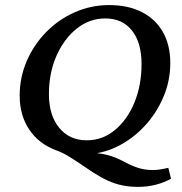

<svg xmlns="http://www.w3.org/2000/svg" viewBox="-20 -602 716 757"><path d="M525.4 134.8Q491.2 134.8 462.4 128.9Q433.6 123 405.8 110.4Q377.9 97.7 345.7 77.1Q324.2 62.5 300.3 46.4Q276.4 30.3 251 14.6Q225.6 -1 200.2 -9.8Q132.8 -35.2 95.2 -91.3Q57.6 -147.5 57.6 -224.6Q57.6 -296.9 85.4 -361.3Q113.3 -425.8 162.1 -475.6Q210.9 -525.4 274.9 -553.7Q338.9 -582 410.2 -582Q485.4 -582 539.6 -554.2Q593.8 -526.4 622.6 -475.1Q651.4 -423.8 651.4 -353.5Q651.4 -282.2 623.5 -217.8Q595.7 -153.3 548.3 -103Q501 -52.7 440.4 -23.4Q379.9 5.9 314.5 5.9L315.4 0Q369.1 0 402.3 8.8Q435.5 17.6 464.8 33.2Q499 51.8 525.4 60.1Q551.8 68.4 582 68.4Q596.7 68.4 612.3 65.9Q627.9 63.5 643.6 59.6L654.3 102.5Q628.9 117.2 595.2 126Q561.5 134.8 525.4 134.8ZM322.3 -48.8Q383.8 -48.8 432.6 -88.9Q481.4 -128.9 509.8 -197.3Q538.1 -265.6 538.1 -349.6Q538.1 -433.6 500.5 -481.4Q462.9 -529.3 394.5 -529.3Q333 -529.3 282.7 -489.3Q232.4 -449.2 202.6 -381.8Q172.9 -314.5 172.9 -230.5Q172.9 -147.5 213.4 -98.1Q253.9 -48.8 322.3 -48.8Z"/></svg>

Font: Crimson Pro ExtraLight Medium
Style: Italic
Weight: 500
Italic angle: -12°
Version: Version 1.002